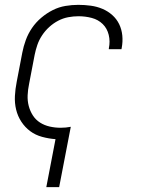

<svg xmlns="http://www.w3.org/2000/svg" viewBox="-20 -562 590 792"><path d="M171 210 209 12Q181 10 153.5 2.5Q126 -5 104.5 -21Q83 -37 68 -60Q53 -83 46.5 -110Q40 -137 41.5 -166Q43 -195 49 -225L72 -345Q77 -371 86.5 -397Q96 -423 112 -446.5Q128 -470 150.5 -489Q173 -508 198 -520.5Q223 -533 250 -537.5Q277 -542 303 -542Q329 -542 354.5 -538.5Q380 -535 402.5 -525.5Q425 -516 443 -500Q461 -484 471.5 -462.5Q482 -441 484.5 -415.5Q487 -390 482 -364L481 -359H429V-363Q435 -391 428.5 -418Q422 -445 403.5 -463Q385 -481 358.5 -488Q332 -495 304 -495Q283 -495 261.5 -491Q240 -487 220 -476.5Q200 -466 183 -450.5Q166 -435 153.5 -416Q141 -397 134 -376.5Q127 -356 123 -336L100 -216Q95 -192 94 -169Q93 -146 98.5 -125Q104 -104 115.5 -86Q127 -68 145 -56.5Q163 -45 185 -40Q207 -35 230 -35Q241 -35 251.5 -36Q262 -37 272 -39L224 210Z"/></svg>

Font: Lode Dark
Style: Italic
Weight: 400
Italic angle: -11°
Monospace: yes
Designer: Belleve Invis
Foundry: Belleve Invis
Version: Version 29.2.0; ttfautohint (v1.8.3)